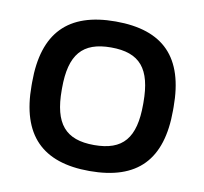

<svg xmlns="http://www.w3.org/2000/svg" viewBox="-64 -578 696 655"><g transform="rotate(10 284.0 -250.0)"><path d="M41 -256V-244C41 -73 122 9 286 9C452 9 531 -73 531 -244V-256C531 -427 452 -509 286 -509C122 -509 41 -427 41 -256ZM145 -247V-253C145 -370 187 -419 286 -419C386 -419 427 -370 427 -253V-247C427 -130 386 -81 286 -81C187 -81 145 -130 145 -247Z"/></g></svg>

Font: LT Wave Alt Medium
Style: Regular
Weight: 500
Designer: Daniel Lyons
Version: Version 2.5 (Glyphs App)